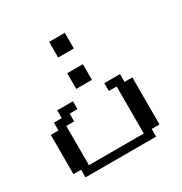

<svg xmlns="http://www.w3.org/2000/svg" viewBox="-99 -442 491 518"><g transform="rotate(-30 146.0 -183.0)"><path d="M23.9 0V-23.9H0V-146H23.9V-170.4H48.3V-194.8H97.2V-170.4H72.8V-146H48.3V-23.9H219.2V-170.4H194.8V-194.8H243.7V-170.4H268.1V-23.9H243.7V0ZM121.6 -219.2V-268.1H170.4V-219.2ZM121.6 -316.9V-365.7H170.4V-316.9Z"/></g></svg>

Font: FS Mondwest Regular
Style: Regular
Weight: 400
Designer: NZWStudios2024
Foundry: https://fontstruct.com
Version: Version 1.0